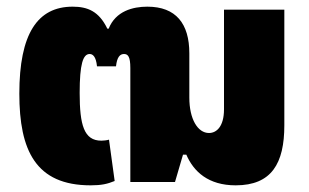

<svg xmlns="http://www.w3.org/2000/svg" viewBox="-20 -546 927 576"><path d="M252 10C284 10 302 6 324 -3L307 -127C300 -125 291 -124 284 -124C232 -124 219 -171 219 -267C219 -354 229 -384 249 -384C258 -384 268 -377 271 -347H328C331 -375 340 -384 352 -384C364 -384 371 -376 371 -342V0H505L529 -82H539C561 -31 605 10 687 10C795 10 833 -56 833 -170V-517H652V-218C652 -167 630 -147 607 -147C573 -147 548 -189 548 -253V-386C548 -475 508 -526 422 -526C379 -526 327 -513 306 -460H302C277 -512 243 -526 198 -526C92 -526 38 -444 38 -265C38 -95 87 10 252 10Z"/></svg>

Font: Noto Sans Thai UI SemCond Blk
Style: Regular
Weight: 900
Width: 4
Designer: Monotype Design Team
Foundry: Monotype Imaging Inc.
Version: Version 2.000